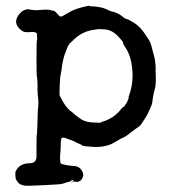

<svg xmlns="http://www.w3.org/2000/svg" viewBox="-20 -461 587 647"><path d="M224 148Q224 148 223 148ZM219 156Q219 155 226 155Q225 156 219 156ZM34 147 33 143Q35 146 34 147ZM358 -422Q369 -420 385 -411Q402 -397 406.5 -397Q411 -397 432.5 -383.5Q454 -370 470 -344Q473 -339 479.5 -330Q486 -321 490.5 -305Q495 -289 496 -284Q497 -279 499.5 -271Q502 -263 503 -251.5Q504 -240 504.5 -236Q505 -232 504.5 -226.5Q504 -221 504.5 -218Q505 -215 505 -202Q506 -176 501.5 -160.5Q497 -145 496 -136Q495 -127 494.5 -126.5Q494 -126 493.5 -118.5Q493 -111 488.5 -101.5Q484 -92 481 -84.5Q478 -77 474 -71Q470 -65 468 -61Q455 -39 449 -35Q443 -31 436 -26Q406 -2 396.5 2Q387 6 377.5 12Q368 18 356 24Q330 36 294.5 34Q259 32 256.5 29Q254 26 247 23.5Q240 21 234 17.5Q228 14 222 12Q216 10 208 7Q188 -2 186 8Q185 11 184.5 31.5Q184 52 183 57Q182 62 182.5 74.5Q183 87 184.5 89.5Q186 92 202 95Q218 98 226 98Q245 98 254.5 112Q264 126 259 136.5Q254 147 249 149Q244 151 242.5 151.5Q241 152 241 152Q241 152 239.5 152Q238 152 237 151.5Q236 151 229.5 151.5Q223 152 214.5 152Q206 152 201 155Q188 160 171.5 160.5Q155 161 145.5 162Q136 163 115 163.5Q94 164 77 165Q53 166 42.5 155.5Q32 145 32 133Q32 121 31.5 121Q31 121 33 116Q46 89 81 89Q100 89 103 70Q103 66 103 30Q103 -6 104 -7.5Q105 -9 105 -18.5Q105 -28 105.5 -28.5Q106 -29 106.5 -58Q107 -87 107.5 -90Q108 -93 109 -103Q110 -123 108.5 -131.5Q107 -140 107 -145Q106 -160 106.5 -165Q107 -170 106 -187Q105 -204 104 -205.5Q103 -207 103 -265Q103 -323 104.5 -325.5Q106 -328 105 -335Q104 -342 105 -343Q106 -344 104 -348Q100 -355 82 -353Q64 -351 56 -356Q22 -379 41 -408Q52 -424 63.5 -427.5Q75 -431 75.5 -430Q76 -429 82 -428.5Q88 -428 94 -427Q100 -426 110 -427Q142 -430 150.5 -427Q159 -424 159.5 -425Q160 -426 163 -424Q170 -419 175.5 -412Q181 -405 185 -405Q189 -405 208.5 -417Q228 -429 254.5 -436Q281 -443 282.5 -441Q284 -439 288.5 -439.5Q293 -440 297 -439.5Q301 -439 314.5 -437Q328 -435 341.5 -428.5Q355 -422 358 -422ZM301 -48Q307 -48 313.5 -47.5Q320 -47 320 -48Q320 -50 327 -51.5Q334 -53 346 -59Q372 -71 391 -97L396 -101Q397 -99 400.5 -105Q404 -111 404 -110Q411 -121 410 -121Q409 -121 411 -124Q416 -134 413 -133V-134Q434 -188 423 -248Q417 -282 400 -305Q397 -310 397 -310.5Q397 -311 395.5 -312.5Q394 -314 395 -316.5Q396 -319 385 -331Q374 -343 369 -347Q352 -361 332.5 -362Q313 -363 312.5 -363Q312 -363 300 -361Q257 -357 224 -323Q216 -315 215.5 -315.5Q215 -316 214 -313Q209 -307 208.5 -304.5Q208 -302 202 -288Q196 -274 192.5 -257.5Q189 -241 188 -231Q187 -221 185.5 -215.5Q184 -210 183.5 -204.5Q183 -199 182.5 -197Q182 -195 181 -168.5Q180 -142 181 -139.5Q182 -137 185.5 -130.5Q189 -124 193 -117Q201 -103 209.5 -94.5Q218 -86 219 -86Q220 -86 228 -78.5Q236 -71 253 -59.5Q270 -48 301 -48ZM230 150Q229 149 226.5 147Q224 145 221 147Q218 149 212 152Q228 150 230 150Z"/></svg>

Font: TT2020 Style E
Style: Regular
Weight: 400
Version: Version 00.2